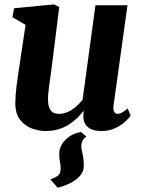

<svg xmlns="http://www.w3.org/2000/svg" viewBox="-20 -585 646 872"><path d="M348.5 15 372.5 35.5Q357 45 352 61.2Q347 77.5 351 95.5Q354.5 111.5 357.5 126.8Q360.5 142 360.5 169Q360.5 194.5 342.8 214.2Q325 234 298 247.2Q271 260.5 242 267.5L209 230Q228.5 223 242 213.5Q255.5 204 255.5 181Q255.5 164 252.2 150Q249 136 249 114.5Q249 92.5 258.8 74.8Q268.5 57 283.8 44Q299 31 316.2 23.5Q333.5 16 348.5 15ZM186.5 10Q155.5 10 124 -1.8Q92.5 -13.5 71.2 -41Q50 -68.5 49.5 -115Q49.5 -132.5 51 -153.5Q52.5 -174.5 55.5 -197.8Q58.5 -221 62 -244.8Q65.5 -268.5 69 -291L96 -472L36.5 -507L44 -547.5L225.5 -565L249 -553L216 -288.5Q213.5 -267 210.2 -245Q207 -223 204.2 -203Q201.5 -183 199.8 -166Q198 -149 198 -137Q198 -112 203.5 -96.8Q209 -81.5 220 -74.8Q231 -68 248.5 -68Q269 -68 288.8 -77Q308.5 -86 325.2 -100.8Q342 -115.5 355 -131.5L413.5 -561H559L495.5 -105Q493 -85.5 498.8 -76.8Q504.5 -68 514.5 -68Q523.5 -68 532.8 -73Q542 -78 560 -92L573.5 -60Q568.5 -51.5 551 -34.8Q533.5 -18 505.5 -4Q477.5 10 441 10Q402.5 10 382.8 -4.8Q363 -19.5 359 -44.5Q359 -47.5 358.8 -51.5Q358.5 -55.5 358.5 -60.2Q358.5 -65 359.2 -69.8Q360 -74.5 360.5 -79L358.5 -80Q346 -64 329.5 -48Q313 -32 292 -18.8Q271 -5.5 244.8 2.2Q218.5 10 186.5 10Z"/></svg>

Font: Merriweather 24pt ExtraBold
Style: Italic
Weight: 800
Italic angle: -7.8°
Version: Version 2.101